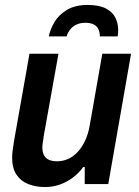

<svg xmlns="http://www.w3.org/2000/svg" viewBox="-20 -743 562 775"><path d="M162 12Q124 12 94 0Q64 -12 46.5 -38Q29 -64 29 -107Q29 -122 31.5 -139.5Q34 -157 37 -176L99 -526H216L156 -191Q155 -179 153 -168.5Q151 -158 151 -149Q151 -128 158 -115.5Q165 -103 178.5 -97.5Q192 -92 210 -92Q233 -92 254 -101Q275 -110 292.5 -128.5Q310 -147 323 -174Q336 -201 342 -236L393 -526H509L417 0H322V-69H316Q299 -45 274.5 -26.5Q250 -8 221.5 2Q193 12 162 12ZM333 -723Q380 -723 407 -709Q434 -695 445.5 -672Q457 -649 457 -622Q457 -616 456.5 -609.5Q456 -603 455 -596H383Q383 -614 376.5 -626.5Q370 -639 357 -645Q344 -651 325 -651Q302 -651 286 -642.5Q270 -634 261 -621Q252 -608 249 -596H177Q183 -626 200.5 -655Q218 -684 251 -703.5Q284 -723 333 -723Z"/></svg>

Font: Archivo SemiCondensed SemiBold
Style: Italic
Weight: 600
Width: 4
Italic angle: -10°
Designer: Hector Gatti
Foundry: Omnibus-Type
Version: Version 2.001